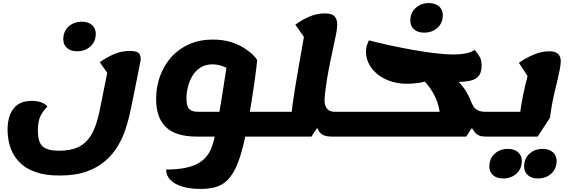

<svg xmlns="http://www.w3.org/2000/svg" viewBox="-20 -862 3706 1247"><path d="M369 278Q276 278 214 256.5Q152 235 115 200Q78 165 59.5 125Q41 85 35 47Q29 9 29 -18Q29 -75 45.5 -117.5Q62 -160 96.5 -183.5Q131 -207 185 -207Q229 -207 254.5 -194.5Q280 -182 288 -170Q259 -141 242.5 -107.5Q226 -74 226 -15Q226 63 258 90Q290 117 364 117Q438 117 489 93Q540 69 573.5 12.5Q607 -44 627 -143L681 -412L722 -324L628 -458Q674 -490 720.5 -510.5Q767 -531 825 -531Q865 -531 879.5 -518.5Q894 -506 894 -474Q871 -357 856.5 -284.5Q842 -212 833.5 -172Q825 -132 820 -110Q810 -67 792.5 -15Q775 37 744 88.5Q713 140 664 183Q615 226 542.5 252Q470 278 369 278ZM480 -529Q439 -529 415 -550.5Q391 -572 391 -606Q391 -658 425.5 -689.5Q460 -721 512 -721Q553 -721 577.5 -699.5Q602 -678 602 -643Q602 -592 567.5 -560.5Q533 -529 480 -529Z M1558 25 1595 -136H1734L1708 25ZM1283 365Q1213 365 1163 349.5Q1113 334 1086 306Q1059 278 1059 239Q1132 239 1182.5 228.5Q1233 218 1266.5 199Q1300 180 1320 155.5Q1340 131 1351.5 102.5Q1363 74 1370 45Q1378 12 1388 -39.5Q1398 -91 1408 -151.5Q1418 -212 1427.5 -272.5Q1437 -333 1445 -385.5Q1453 -438 1458 -472V-418Q1443 -427 1416 -435.5Q1389 -444 1359 -444Q1316 -444 1284 -424.5Q1252 -405 1231.5 -372Q1211 -339 1201 -299.5Q1191 -260 1191 -221Q1191 -191 1198 -172Q1205 -153 1222 -144.5Q1239 -136 1269 -136H1423V25H1256Q1122 25 1058 -36Q994 -97 994 -218Q994 -298 1019.5 -368Q1045 -438 1093 -491.5Q1141 -545 1209 -575Q1277 -605 1362 -605Q1428 -605 1479 -589Q1530 -573 1566.5 -549.5Q1603 -526 1624 -504.5Q1645 -483 1650 -472Q1650 -464 1645.5 -426Q1641 -388 1633 -330.5Q1625 -273 1614 -204.5Q1603 -136 1591 -67Q1572 39 1551.5 114Q1531 189 1506 238Q1481 287 1449.5 315Q1418 343 1377 354Q1336 365 1283 365ZM1708 25 1734 -136Q1752 -136 1755.5 -114.5Q1759 -93 1753 -55Q1747 -18 1736.5 3.5Q1726 25 1708 25Z M2130 25Q2081 25 2058.5 -0.5Q2036 -26 2036 -78L2109 -27H1974L2095 -288Q2092 -265 2090 -245.5Q2088 -226 2088 -210Q2088 -176 2104 -156Q2120 -136 2154 -136H2275L2249 25ZM1709 25 1735 -136H1941L1874 -115Q1874 -137 1880.5 -185.5Q1887 -234 1897.5 -297Q1908 -360 1919.5 -427Q1931 -494 1942 -554.5Q1953 -615 1960 -657L1992 -568L1898 -702Q1941 -733 1989 -754Q2037 -775 2089 -775Q2133 -775 2151.5 -757.5Q2170 -740 2170 -704Q2170 -680 2163.5 -644.5Q2157 -609 2147 -564.5Q2137 -520 2126 -467Q2115 -414 2105 -355Q2095 -296 2088.5 -231.5Q2082 -167 2082 -98L2003 25ZM1709 25Q1691 25 1687.5 3Q1684 -19 1690 -56Q1696 -93 1706.5 -114.5Q1717 -136 1735 -136ZM2249 25 2275 -136Q2293 -136 2296.5 -114.5Q2300 -93 2294 -55Q2288 -18 2277.5 3.5Q2267 25 2249 25Z M3130 25Q3087 25 3063.5 -3Q3040 -31 3035 -71L3114 -27H3017L3040 -200Q3045 -188 3053.5 -173Q3062 -158 3081 -147Q3100 -136 3133 -136H3221L3195 25ZM2250 25 2276 -136H2901L2839 -82Q2839 -125 2830.5 -162Q2822 -199 2807.5 -230Q2793 -261 2775.5 -286.5Q2758 -312 2739 -332Q2721 -326 2687.5 -322Q2654 -318 2625 -318Q2580 -318 2539.5 -328Q2499 -338 2465.5 -357Q2432 -376 2408 -402Q2384 -428 2370.5 -459.5Q2357 -491 2357 -527Q2357 -549 2362 -565Q2367 -581 2376 -600Q2432 -585 2505.5 -569Q2579 -553 2656.5 -539Q2734 -525 2804.5 -516.5Q2875 -508 2926 -508Q2968 -508 3004.5 -515Q3041 -522 3063 -538Q3086 -510 3097 -490.5Q3108 -471 3108 -436Q3108 -378 3073.5 -354Q3039 -330 2952 -330Q2941 -330 2934.5 -330Q2928 -330 2916 -329Q2904 -328 2877.5 -324.5Q2851 -321 2798 -315L2932 -354Q2971 -323 2997 -284Q3023 -245 3038 -204.5Q3053 -164 3059 -126.5Q3065 -89 3063 -60L3008 25ZM2250 25Q2232 25 2228.5 3Q2225 -19 2231 -56Q2237 -93 2247.5 -114.5Q2258 -136 2276 -136ZM3195 25 3221 -136Q3239 -136 3242.5 -114.5Q3246 -93 3240 -55Q3234 -18 3223.5 3.5Q3213 25 3195 25ZM2734 -650Q2693 -650 2669 -671.5Q2645 -693 2645 -727Q2645 -779 2679.5 -810.5Q2714 -842 2766 -842Q2807 -842 2831.5 -820.5Q2856 -799 2856 -764Q2856 -713 2821.5 -681.5Q2787 -650 2734 -650Z M3196 25 3222 -136H3434L3356 -114Q3360 -147 3365.5 -180Q3371 -213 3377.5 -245Q3384 -277 3391 -306Q3398 -335 3404.5 -361Q3411 -387 3416 -408L3415 -355L3350 -454Q3395 -486 3447 -507.5Q3499 -529 3546 -529Q3586 -529 3604 -512.5Q3622 -496 3622 -464Q3622 -445 3616.5 -415Q3611 -385 3602 -347.5Q3593 -310 3583 -268Q3573 -226 3565 -182.5Q3557 -139 3552 -97L3472 25ZM3196 25Q3178 25 3174.5 3Q3171 -19 3177 -56Q3183 -93 3193.5 -114.5Q3204 -136 3222 -136ZM3473 297Q3432 297 3408 275.5Q3384 254 3384 220Q3384 168 3418.5 136.5Q3453 105 3505 105Q3546 105 3570.5 126.5Q3595 148 3595 183Q3595 234 3560.5 265.5Q3526 297 3473 297ZM3247 297Q3206 297 3182 275.5Q3158 254 3158 220Q3158 168 3192.5 136.5Q3227 105 3279 105Q3320 105 3344.5 126.5Q3369 148 3369 183Q3369 234 3334.5 265.5Q3300 297 3247 297Z"/></svg>

Font: Lemonada
Style: Regular
Weight: 400
Designer: Mohamed Gaber (Arabic), Eduardo Tunni (Latin)
Foundry: Kief Type Foundry
Version: Version 4.005